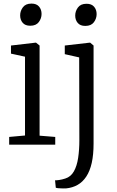

<svg xmlns="http://www.w3.org/2000/svg" viewBox="-20 -804 649 1067"><path d="M119 -51V-489L41 -506V-551L178 -567H180L200 -551V-50L287 -43V0H31V-43ZM147.5 -661Q120 -661 106 -677.5Q92 -694 92 -718.5Q92 -743 107.2 -763.5Q122.5 -784 154.5 -784H155.5Q183 -784 197 -767.5Q211 -751 211 -726.5Q211 -702 195.8 -681.5Q180.5 -661 148.5 -661ZM340 -503V-551L479 -567H481L500 -551V-6Q500 56 489.8 101.5Q479.5 147 459.5 177.2Q439.5 207.5 411.2 223.5Q383 239.5 347 243Q342 243.5 329.5 243.2Q317 243 305 242Q293 241 290 239L286 198Q293.5 198.5 309.2 196.2Q325 194 343 188Q373.5 178.5 390.5 148.5Q407.5 118.5 414.2 73.8Q421 29 421 -25L420 -485ZM453.5 -660Q426 -660 412 -676.5Q398 -693 398 -717.5Q398 -742 413.2 -762.5Q428.5 -783 460.5 -783H461.5Q489 -783 503 -766.5Q517 -750 517 -725.5Q517 -701 501.8 -680.5Q486.5 -660 454.5 -660Z"/></svg>

Font: Merriweather 7pt Light
Style: Regular
Weight: 300
Designer: Eben Sorkin
Foundry: Eben Sorkin
Version: Version 2.200;gftools[0.9.31]